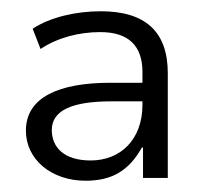

<svg xmlns="http://www.w3.org/2000/svg" viewBox="-20 -733 359 341"><path d="M132 -412C179 -412 209 -430 232 -471H234V-417H278V-603C278 -677 238 -713 159 -713C116 -713 70 -703 38 -682L52 -646C82 -666 120 -676 158 -676C208 -676 233 -652 233 -605V-586H176C86 -586 26 -561 26 -501C26 -450 71 -412 132 -412ZM72 -502C72 -537 108 -553 178 -553H233V-547C233 -485 194 -448 141 -448C93 -448 72 -472 72 -502Z"/></svg>

Font: Poppy and Pepper Light
Style: Regular
Weight: 300
Designer: Thy Ha
Foundry: Thy Ha
Version: Version 0.001;Glyphs 3.2 (3227)